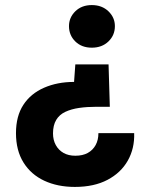

<svg xmlns="http://www.w3.org/2000/svg" viewBox="-20 -528 575 757"><path d="M408 -274 413 -107H360Q323 -107 292 -102.5Q261 -98 237.5 -87Q214 -76 201.5 -55Q189 -34 189 -2Q189 24 200 44Q211 64 230.5 75Q250 86 277 86Q306 86 326 75Q346 64 357 44Q368 24 368 -3H509Q511 57 484 105Q457 153 404 181Q351 209 275 209Q207 209 154.5 184.5Q102 160 72.5 112.5Q43 65 43 -3Q43 -70 72 -114.5Q101 -159 153.5 -182Q206 -205 272 -205L277 -274ZM342 -508Q382 -508 407.5 -483.5Q433 -459 433 -425Q433 -389 407.5 -364.5Q382 -340 342 -340Q302 -340 277 -364.5Q252 -389 252 -425Q252 -459 277 -483.5Q302 -508 342 -508Z"/></svg>

Font: DM Sans 36pt Black
Style: Regular
Weight: 900
Designer: Colophon Foundry, Jonny Pinhorn
Foundry: Colophon Foundry
Version: Version 4.004;gftools[0.9.30]